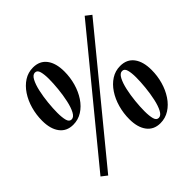

<svg xmlns="http://www.w3.org/2000/svg" viewBox="-187 -933 1126 1126"><g transform="rotate(-45 376.5 -370.0)"><path d="M163 -345Q109 -345 79.5 -384Q50 -423 50 -491Q50 -540 63 -586.5Q76 -633 100.5 -670Q125 -707 158.5 -728.5Q192 -750 233 -750Q288 -750 317.5 -711Q347 -672 347 -603Q347 -554 334 -508Q321 -462 296.5 -425Q272 -388 238 -366.5Q204 -345 163 -345ZM146 -461Q146 -422 152.5 -398Q159 -374 178 -374Q197 -374 211 -400.5Q225 -427 234 -468.5Q243 -510 247.5 -555Q252 -600 252 -636Q252 -673 245.5 -697Q239 -721 220 -721Q201 -721 187 -694.5Q173 -668 164 -627.5Q155 -587 150.5 -542Q146 -497 146 -461ZM61 -18 662 -750 698 -722 97 10ZM531 10Q477 10 447.5 -29Q418 -68 418 -136Q418 -185 431 -231.5Q444 -278 468.5 -315Q493 -352 526.5 -373.5Q560 -395 601 -395Q656 -395 685.5 -356Q715 -317 715 -248Q715 -199 702 -153Q689 -107 664.5 -70Q640 -33 606 -11.5Q572 10 531 10ZM514 -106Q514 -67 520.5 -43Q527 -19 546 -19Q565 -19 579 -45.5Q593 -72 602 -113.5Q611 -155 615.5 -200Q620 -245 620 -281Q620 -318 613.5 -342Q607 -366 588 -366Q569 -366 555 -339.5Q541 -313 532 -272.5Q523 -232 518.5 -187Q514 -142 514 -106Z"/></g></svg>

Font: Spectral SemiBold
Style: Italic
Weight: 600
Italic angle: -10°
Designer: Jean-Baptiste Levee
Foundry: Production Type
Version: Version 2.001